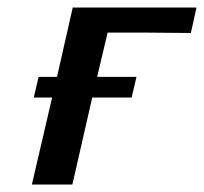

<svg xmlns="http://www.w3.org/2000/svg" viewBox="-20 -492 544 512"><path d="M70 -232 83 -287H132L174 -472H504L489 -404Q470 -404 432 -404.5Q394 -405 375 -405H337H267L239 -287H344L331 -232H226L173 0H65L119 -232Z"/></svg>

Font: Coval
Style: Medium Italic
Weight: 500
Foundry: Context Ltd
Version: Version 001.000